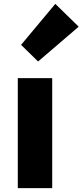

<svg xmlns="http://www.w3.org/2000/svg" viewBox="-20 -973 427 993"><path d="M72 0H250V-569H72ZM177 -655 387 -835 266 -953 89 -741Z"/></svg>

Font: Source Han Sans HK Heavy
Style: Regular
Weight: 900
Designer: Ryoko NISHIZUKA 西塚涼子 (kana, bopomofo & ideographs); Paul D. Hunt (Latin, Greek & Cyrillic); Sandoll Communications 산돌커뮤니
Foundry: Adobe
Version: Version 2.000;hotconv 1.0.107;makeotfexe 2.5.65593